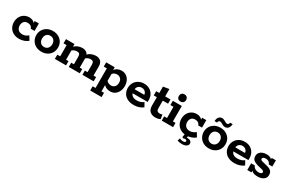

<svg xmlns="http://www.w3.org/2000/svg" viewBox="132 -1903 5041 3386"><g transform="rotate(30 2653.0 -210.5)"><path d="M256 10Q187 10 136 -17.5Q85 -45 57.5 -93.5Q30 -142 30 -203Q30 -261 54.5 -308Q79 -355 124 -382.5Q169 -410 229 -410Q259 -410 286 -400Q313 -390 331 -371Q349 -352 351 -327L339 -326V-400H424V-248H348Q325 -312 251 -312Q200 -312 174 -281Q148 -250 148 -201Q148 -152 178 -119.5Q208 -87 267 -87Q299 -87 330 -100.5Q361 -114 383 -135L433 -54Q402 -24 353.5 -7Q305 10 256 10Z M709 10Q642 10 592.5 -17.5Q543 -45 515 -93Q487 -141 487 -201Q487 -261 515 -308Q543 -355 593 -382.5Q643 -410 709 -410Q775 -410 825 -382.5Q875 -355 902.5 -308Q930 -261 930 -201Q930 -141 902.5 -93Q875 -45 825 -17.5Q775 10 709 10ZM709 -86Q756 -86 784.5 -118Q813 -150 813 -201Q813 -251 784.5 -282.5Q756 -314 709 -314Q661 -314 633 -282.5Q605 -251 605 -201Q605 -150 633 -118Q661 -86 709 -86Z M981 0V-86H1039V-314H976V-400H1150V-337L1137 -335Q1175 -374 1218.5 -392Q1262 -410 1306 -410Q1359 -410 1389 -388.5Q1419 -367 1432 -329L1415 -336Q1453 -375 1496.5 -392.5Q1540 -410 1584 -410Q1646 -410 1682 -376Q1718 -342 1718 -271V-86H1771V0H1542V-86H1597V-240Q1597 -278 1581.5 -294.5Q1566 -311 1532 -311Q1507 -311 1480 -300.5Q1453 -290 1428 -265L1434 -316Q1436 -305 1437 -291Q1438 -277 1438 -271V-86H1488V0H1264V-86H1319V-240Q1319 -278 1303.5 -294.5Q1288 -311 1254 -311Q1228 -311 1201 -300.5Q1174 -290 1148 -265L1159 -296V-86H1209V0Z M1795 -400H1969V-332L1964 -334Q1986 -372 2024.5 -391Q2063 -410 2104 -410Q2165 -410 2206 -381Q2247 -352 2268.5 -304.5Q2290 -257 2290 -201Q2290 -144 2268.5 -96Q2247 -48 2206 -19Q2165 10 2104 10Q2063 10 2024.5 -9Q1986 -28 1964 -66L1979 -68V85H2031V171H1799V85H1858V-314H1795ZM2072 -88Q2114 -88 2143 -117.5Q2172 -147 2172 -201Q2172 -254 2143 -283Q2114 -312 2072 -312Q2046 -312 2020 -301.5Q1994 -291 1973 -264L1979 -307V-92L1973 -136Q1994 -110 2020 -99Q2046 -88 2072 -88Z M2590 10Q2513 10 2459 -17.5Q2405 -45 2377.5 -93Q2350 -141 2350 -201Q2350 -260 2376.5 -307Q2403 -354 2451.5 -382Q2500 -410 2566 -410Q2631 -410 2678.5 -382Q2726 -354 2752 -307Q2778 -260 2778 -201V-161H2415V-240H2663Q2663 -261 2651 -281Q2639 -301 2617.5 -314Q2596 -327 2564 -327Q2533 -327 2511 -313.5Q2489 -300 2477.5 -278.5Q2466 -257 2466 -232V-201Q2466 -148 2498.5 -117.5Q2531 -87 2597 -87Q2636 -87 2671 -99Q2706 -111 2730 -132L2776 -50Q2744 -23 2694.5 -6.5Q2645 10 2590 10Z M3030 10Q2960 10 2918 -27Q2876 -64 2876 -145V-314H2813V-400H2876V-530L2996 -550V-400H3105V-314H2997V-161Q2997 -119 3014.5 -104Q3032 -89 3064 -89Q3078 -89 3090.5 -92.5Q3103 -96 3113 -100L3129 -14Q3112 -4 3086 3Q3060 10 3030 10Z M3157 0V-86H3215V-314H3152V-400H3335V-86H3388V0ZM3275 -456Q3240 -456 3220.5 -476Q3201 -496 3201 -528Q3201 -561 3220.5 -581.5Q3240 -602 3275 -602Q3309 -602 3328.5 -581.5Q3348 -561 3348 -528Q3348 -496 3328.5 -476Q3309 -456 3275 -456Z M3666 10Q3597 10 3546 -17.5Q3495 -45 3467.5 -93.5Q3440 -142 3440 -203Q3440 -261 3464.5 -308Q3489 -355 3534 -382.5Q3579 -410 3639 -410Q3669 -410 3696 -400Q3723 -390 3741 -371Q3759 -352 3761 -327L3749 -326V-400H3834V-248H3758Q3735 -312 3661 -312Q3610 -312 3584 -281Q3558 -250 3558 -201Q3558 -152 3588 -119.5Q3618 -87 3677 -87Q3709 -87 3740 -100.5Q3771 -114 3793 -135L3843 -54Q3812 -24 3763.5 -7Q3715 10 3666 10ZM3669 181Q3641 181 3615 176Q3589 171 3574 161L3594 111Q3605 118 3623 123.5Q3641 129 3666 129Q3712 129 3712 99Q3712 89 3703 82Q3694 75 3674 75Q3665 75 3656.5 76.5Q3648 78 3638 83L3618 67L3631 -10H3699L3687 58L3655 48Q3666 43 3677.5 41Q3689 39 3700 39Q3743 39 3767 56Q3791 73 3791 104Q3791 139 3757 160Q3723 181 3669 181Z M4119 10Q4052 10 4002.5 -17.5Q3953 -45 3925 -93Q3897 -141 3897 -201Q3897 -261 3925 -308Q3953 -355 4003 -382.5Q4053 -410 4119 -410Q4185 -410 4235 -382.5Q4285 -355 4312.5 -308Q4340 -261 4340 -201Q4340 -141 4312.5 -93Q4285 -45 4235 -17.5Q4185 10 4119 10ZM4119 -86Q4166 -86 4194.5 -118Q4223 -150 4223 -201Q4223 -251 4194.5 -282.5Q4166 -314 4119 -314Q4071 -314 4043 -282.5Q4015 -251 4015 -201Q4015 -150 4043 -118Q4071 -86 4119 -86ZM4179 -458Q4155 -458 4133.5 -469Q4112 -480 4093 -491Q4074 -502 4057 -502Q4040 -502 4030.5 -490Q4021 -478 4019 -458H3967Q3972 -518 3997.5 -544.5Q4023 -571 4060 -571Q4084 -571 4105.5 -560Q4127 -549 4146 -538Q4165 -527 4182 -527Q4198 -527 4208 -539.5Q4218 -552 4220 -571H4272Q4267 -512 4241 -485Q4215 -458 4179 -458Z M4641 10Q4564 10 4510 -17.5Q4456 -45 4428.5 -93Q4401 -141 4401 -201Q4401 -260 4427.5 -307Q4454 -354 4502.5 -382Q4551 -410 4617 -410Q4682 -410 4729.5 -382Q4777 -354 4803 -307Q4829 -260 4829 -201V-161H4466V-240H4714Q4714 -261 4702 -281Q4690 -301 4668.5 -314Q4647 -327 4615 -327Q4584 -327 4562 -313.5Q4540 -300 4528.5 -278.5Q4517 -257 4517 -232V-201Q4517 -148 4549.5 -117.5Q4582 -87 4648 -87Q4687 -87 4722 -99Q4757 -111 4781 -132L4827 -50Q4795 -23 4745.5 -6.5Q4696 10 4641 10Z M5116 10Q5044 10 5009 -13Q4974 -36 4962 -72L4984 -80V0H4899V-136H4974Q4982 -113 4999 -96.5Q5016 -80 5040 -71.5Q5064 -63 5090 -63Q5124 -63 5140.5 -74Q5157 -85 5157 -102Q5157 -114 5147 -123.5Q5137 -133 5106 -141L5016 -163Q4962 -178 4930 -206Q4898 -234 4898 -284Q4898 -324 4918.5 -352.5Q4939 -381 4975.5 -396Q5012 -411 5057 -411Q5114 -411 5145.5 -389.5Q5177 -368 5187 -334L5166 -333V-400H5251V-274H5176Q5172 -295 5159 -309Q5146 -323 5126 -330.5Q5106 -338 5085 -338Q5053 -338 5035.5 -327Q5018 -316 5018 -298Q5018 -284 5029.5 -275.5Q5041 -267 5068 -260L5158 -238Q5215 -225 5246 -196.5Q5277 -168 5277 -115Q5277 -75 5256.5 -47.5Q5236 -20 5199.5 -5Q5163 10 5116 10Z"/></g></svg>

Font: Rokkitt
Style: Bold
Weight: 700
Designer: Vernon Adams
Foundry: Vernon Adams
Version: Version 3.103